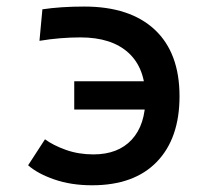

<svg xmlns="http://www.w3.org/2000/svg" viewBox="-20 -547 626 577"><path d="M256.8 9.8Q193.8 9.8 143.6 -7.6Q93.3 -24.9 64.5 -50.3L115.2 -128.4Q139.6 -110.4 177.7 -96.7Q215.8 -83 260.7 -83Q335 -83 376 -127.4Q417 -171.9 417 -252.9Q417 -341.8 366.2 -388.2Q315.4 -434.6 221.7 -434.6Q191.9 -434.6 161.4 -432.1Q130.9 -429.7 98.6 -424.3L107.4 -519Q162.6 -527.3 233.4 -527.3Q370.6 -527.3 445.1 -457.8Q519.5 -388.2 519.5 -257.8Q519.5 -131.3 451.4 -60.8Q383.3 9.8 256.8 9.8ZM203.1 -217.8V-302.7H463.9V-217.8Z"/></svg>

Font: Cascadia Mono
Style: Regular
Weight: 400
Monospace: yes
Designer: Aaron Bell
Foundry: Saja Typeworks
Version: Version 2102.003